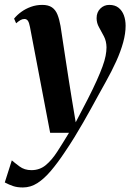

<svg xmlns="http://www.w3.org/2000/svg" viewBox="-61 -540 550 804"><path d="M64.5 -427Q61 -445.5 55.8 -453Q50.5 -460.5 41.5 -460.5Q32.5 -460.5 24.5 -455.8Q16.5 -451 6.5 -442.5L-2 -462Q10.5 -477.5 28.5 -490.5Q46.5 -503.5 68.8 -511.5Q91 -519.5 116 -519.5Q141.5 -519.5 156.5 -509.2Q171.5 -499 179.5 -479.2Q187.5 -459.5 192.5 -431Q197 -401.5 202.8 -363.2Q208.5 -325 215 -283Q221.5 -241 227.8 -200Q234 -159 240 -124L256 -28L306.5 -125Q329 -169 344 -202.5Q359 -236 368.2 -261.2Q377.5 -286.5 381.2 -306Q385 -325.5 385 -342Q384.5 -368 374.2 -387.8Q364 -407.5 353.8 -425.5Q343.5 -443.5 343.5 -464Q343.5 -488.5 359 -504Q374.5 -519.5 396.5 -519.5Q420.5 -519.5 435.5 -507.5Q450.5 -495.5 457.8 -475.8Q465 -456 465 -432Q465 -400 454.8 -362.5Q444.5 -325 425.8 -283.5Q407 -242 381.5 -196.5Q366 -169 350.8 -141.2Q335.5 -113.5 320 -85Q304.5 -56.5 287.2 -26.8Q270 3 250.8 34.5Q231.5 66 209 99Q180 142.5 152 175.5Q124 208.5 95.5 226.8Q67 245 35 245Q11 245 -6 239.2Q-23 233.5 -41 224L-11.5 131.5Q0 141.5 20.8 157Q41.5 172.5 70.5 172.5Q105 172.5 130.2 151.8Q155.5 131 178.5 95.5Q201.5 60 228 16H149Z"/></svg>

Font: Merriweather 144pt SemiBold
Style: Italic
Weight: 600
Italic angle: -7.8°
Version: Version 2.101